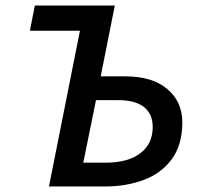

<svg xmlns="http://www.w3.org/2000/svg" viewBox="-20 -674 727 694"><path d="M157 0 269 -563H88L106 -654H395L344 -398H433Q531 -398 585 -352Q639 -306 639 -232Q639 -151 601.5 -99.5Q564 -48 500.5 -24Q437 0 359 0ZM281 -86H362Q442 -86 487 -120Q532 -154 532 -215Q532 -262 500.5 -287Q469 -312 408 -312H327Z"/></svg>

Font: Source Sans 3 Semibold
Style: Italic
Weight: 600
Italic angle: -11°
Designer: Paul D. Hunt
Foundry: Adobe
Version: Version 3.052;hotconv 1.1.0;makeotfexe 2.6.0